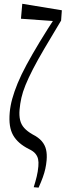

<svg xmlns="http://www.w3.org/2000/svg" viewBox="-73 -873 424 1205"><g transform="rotate(5 139.0 -270.5)"><path d="M188.5 299.8Q196.8 262.2 201.4 231.4Q206.1 200.7 206.1 166.5Q206.1 139.6 200.4 121.6Q194.8 103.5 180.4 88.9Q166 74.2 136.7 63.5Q101.1 49.3 74.7 30Q48.3 10.7 31.2 -14.2Q14.2 -39.1 5.9 -73.2Q-2.4 -107.4 -2.4 -154.8Q-2.4 -195.8 5.9 -241.2Q14.2 -286.6 31.2 -341.3Q48.3 -396 77.1 -462.6Q106 -529.3 146.2 -611.3Q186.5 -693.4 241.7 -795.9L226.6 -729V-750L16.6 -746.6V-840.8L267.6 -821.8L268.6 -757.3Q216.8 -651.4 179.7 -573.5Q142.6 -495.6 118.9 -437.5Q95.2 -379.4 81.3 -334.2Q67.4 -289.1 62.5 -252Q57.6 -214.8 57.6 -177.7Q57.6 -140.1 66.7 -112.5Q75.7 -85 96.7 -65.4Q117.7 -45.9 152.3 -29.8Q191.4 -14.2 213.6 7.6Q235.8 29.3 245.1 57.9Q254.4 86.4 254.4 125Q254.4 151.9 251 178Q247.6 204.1 240 232.9Q232.4 261.7 219.2 299.8Z"/></g></svg>

Font: Scarab Serif
Style: Condensed
Weight: 400
Designer: John Roberts
Foundry: Scarab
Version: 1.0